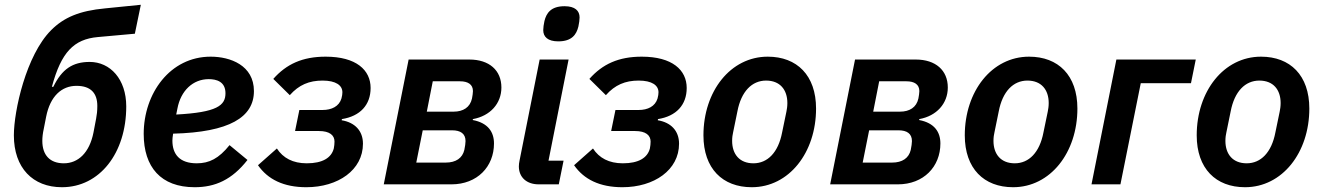

<svg xmlns="http://www.w3.org/2000/svg" viewBox="-20 -771 5533 803"><path d="M239 12C397 12 508 -131 508 -326C508 -440 441 -512 355 -512C284 -512 239 -482 203 -408H197C236 -553 289 -607 389 -616L544 -630L569 -751L420 -736C312 -726 247 -698 194 -645C89 -540 38 -307 38 -205C38 -69 117 12 239 12ZM247 -88C189 -88 157 -122 157 -182C157 -197 159 -214 163 -232L173 -283C190 -369 238 -412 300 -412C361 -412 387 -380 387 -328C387 -307 385 -290 382 -275L371 -217C354 -131 306 -88 247 -88Z M794 12C880 12 950 -19 1015 -102L940 -164C895 -108 855 -88 803 -88C731 -88 701 -126 701 -183C701 -190 702 -199 704 -212C940 -218 1042 -281 1042 -390C1042 -498 943 -534 861 -534C691 -534 581 -380 581 -211C581 -72 653 12 794 12ZM853 -440C885 -440 923 -430 923 -381C923 -330 888 -301 717 -292L722 -317C736 -392 787 -440 853 -440Z M1261 12C1394 12 1498 -60 1498 -170C1498 -224 1464 -259 1409 -268L1410 -273C1486 -285 1530 -332 1530 -403C1530 -478 1470 -534 1342 -534C1245 -534 1178 -503 1123 -441L1192 -373C1230 -416 1273 -434 1329 -434C1385 -434 1412 -414 1412 -385C1412 -379 1411 -369 1408 -359C1398 -326 1367 -311 1329 -311H1232L1214 -223H1314C1359 -223 1379 -205 1379 -179C1379 -171 1378 -159 1376 -150C1366 -111 1329 -88 1263 -88C1205 -88 1164 -110 1138 -150L1059 -80C1100 -21 1166 12 1261 12Z M1585 0H1868C1976 0 2046 -74 2046 -171C2046 -219 2021 -257 1957 -269L1958 -273C2030 -286 2077 -338 2077 -405C2077 -477 2026 -522 1943 -522H1689ZM1765 -304 1790 -431H1904C1937 -431 1958 -418 1958 -390C1958 -383 1956 -369 1954 -359C1946 -322 1917 -304 1877 -304ZM1721 -91 1748 -226H1871C1906 -226 1927 -212 1927 -181C1927 -174 1925 -157 1922 -144C1914 -110 1887 -91 1844 -91Z M2315 -598C2372 -598 2391 -627 2399 -660C2402 -674 2404 -688 2404 -698C2404 -726 2385 -745 2341 -745C2284 -745 2265 -716 2257 -683C2254 -669 2252 -655 2252 -645C2252 -617 2271 -598 2315 -598ZM2317 0 2337 -99H2274L2358 -522H2237L2153 -100C2151 -90 2150 -83 2150 -75C2150 -30 2182 0 2233 0Z M2583 12C2716 12 2820 -60 2820 -170C2820 -224 2786 -259 2731 -268L2732 -273C2808 -285 2852 -332 2852 -403C2852 -478 2792 -534 2664 -534C2567 -534 2500 -503 2445 -441L2514 -373C2552 -416 2595 -434 2651 -434C2707 -434 2734 -414 2734 -385C2734 -379 2733 -369 2730 -359C2720 -326 2689 -311 2651 -311H2554L2536 -223H2636C2681 -223 2701 -205 2701 -179C2701 -171 2700 -159 2698 -150C2688 -111 2651 -88 2585 -88C2527 -88 2486 -110 2460 -150L2381 -80C2422 -21 2488 12 2583 12Z M3124 12C3280 12 3393 -133 3393 -317C3393 -456 3313 -534 3191 -534C3035 -534 2922 -389 2922 -205C2922 -66 3002 12 3124 12ZM3131 -88C3073 -88 3042 -126 3042 -182C3042 -196 3044 -209 3046 -217L3064 -305C3080 -389 3125 -434 3184 -434C3242 -434 3273 -396 3273 -340C3273 -326 3271 -314 3269 -304L3251 -217C3235 -133 3190 -88 3131 -88Z M3452 0H3735C3843 0 3913 -74 3913 -171C3913 -219 3888 -257 3824 -269L3825 -273C3897 -286 3944 -338 3944 -405C3944 -477 3893 -522 3810 -522H3556ZM3632 -304 3657 -431H3771C3804 -431 3825 -418 3825 -390C3825 -383 3823 -369 3821 -359C3813 -322 3784 -304 3744 -304ZM3588 -91 3615 -226H3738C3773 -226 3794 -212 3794 -181C3794 -174 3792 -157 3789 -144C3781 -110 3754 -91 3711 -91Z M4217 12C4373 12 4486 -133 4486 -317C4486 -456 4406 -534 4284 -534C4128 -534 4015 -389 4015 -205C4015 -66 4095 12 4217 12ZM4224 -88C4166 -88 4135 -126 4135 -182C4135 -196 4137 -209 4139 -217L4157 -305C4173 -389 4218 -434 4277 -434C4335 -434 4366 -396 4366 -340C4366 -326 4364 -314 4362 -304L4344 -217C4328 -133 4283 -88 4224 -88Z M4545 0H4666L4751 -423H4961L4981 -522H4649Z M5187 12C5343 12 5456 -133 5456 -317C5456 -456 5376 -534 5254 -534C5098 -534 4985 -389 4985 -205C4985 -66 5065 12 5187 12ZM5194 -88C5136 -88 5105 -126 5105 -182C5105 -196 5107 -209 5109 -217L5127 -305C5143 -389 5188 -434 5247 -434C5305 -434 5336 -396 5336 -340C5336 -326 5334 -314 5332 -304L5314 -217C5298 -133 5253 -88 5194 -88Z"/></svg>

Font: Braiins Sans SemiBold
Style: Italic
Weight: 600
Italic angle: -11.31°
Designer: Mike Abbink, Paul van der Laan, Pieter van Rosmalen, Jiri Chlebus, Lubos Buracinsky
Foundry: Bold Monday, Sudetype
Version: Version 1.000;hotconv 1.0.109;makeotfexe 2.5.65596